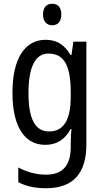

<svg xmlns="http://www.w3.org/2000/svg" viewBox="-20 -758 548 1018"><path d="M257 -738C227 -738 208 -719 208 -681C208 -644 228 -624 257 -624C287 -624 305 -644 305 -681C305 -719 287 -738 257 -738ZM222 -547C112 -547 46 -448 46 -266C46 -87 110 10 220 10C280 10 323 -17 355 -74H359C356 -48 355 -15 355 5V22C355 123 309 168 224 168C173 168 124 155 77 130V208C119 230 166 240 224 240C372 240 438 157 438 7V-537H369L359 -466H354C322 -522 279 -547 222 -547ZM237 -474C319 -474 355 -412 355 -269V-245C355 -121 317 -61 240 -61C167 -61 131 -126 131 -265C131 -401 166 -474 237 -474Z"/></svg>

Font: Noto Sans Khmer UI Condensed
Style: Regular
Weight: 400
Width: 3
Designer: Danh Hong and the Monotype Design Team
Foundry: Monotype Imaging Inc.
Version: Version 2.002